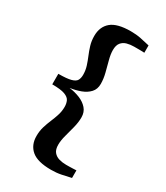

<svg xmlns="http://www.w3.org/2000/svg" viewBox="-229 -903 983 1138"><g transform="rotate(30 262.5 -334.0)"><path d="M317 139.5Q224.5 139.5 183.5 104.8Q142.5 70 142.5 8.5Q142.5 -26 151.5 -55.5Q160.5 -85 172 -112Q183.5 -139 192.2 -166.5Q201 -194 201 -224Q201 -246.5 192.8 -264.5Q184.5 -282.5 156.8 -292.8Q129 -303 70.5 -303V-375Q129 -375 156.8 -382.8Q184.5 -390.5 192.8 -405.8Q201 -421 201 -443Q201 -473.5 192.2 -501Q183.5 -528.5 172 -555.8Q160.5 -583 151.5 -612.5Q142.5 -642 142.5 -676.5Q142.5 -739 183.5 -773.8Q224.5 -808.5 317.5 -808.5Q354.5 -808.5 385.8 -802.2Q417 -796 449.5 -788V-738Q441 -738.5 427.8 -738.8Q414.5 -739 401.2 -739Q388 -739 379 -739Q353.5 -739 330.8 -732.8Q308 -726.5 294 -709Q280 -691.5 280 -659Q280 -630.5 289.8 -594.2Q299.5 -558 309 -520.5Q318.5 -483 318.5 -448.5Q318.5 -412.5 297.5 -389.8Q276.5 -367 242.8 -354.2Q209 -341.5 170 -336Q209 -331 242.8 -317.2Q276.5 -303.5 297.5 -279.5Q318.5 -255.5 318.5 -219.5Q318.5 -186 309 -148.8Q299.5 -111.5 289.8 -76Q280 -40.5 280 -11Q280 21.5 294.2 38.8Q308.5 56 331.2 62.5Q354 69 379.5 69Q388.5 69 401.8 68.8Q415 68.5 428 68Q441 67.5 449.5 67V119Q417.5 126.5 385.8 133Q354 139.5 317 139.5Z"/></g></svg>

Font: Merriweather 36pt
Style: Bold
Weight: 700
Designer: Eben Sorkin
Foundry: Eben Sorkin
Version: Version 2.100